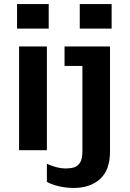

<svg xmlns="http://www.w3.org/2000/svg" viewBox="-20 -740 640 946"><path d="M74 0V-511H211V0ZM64 -599V-720H220V-599ZM344 186Q307 186 271.5 178Q236 170 211 156V67Q228 75 253.5 82.5Q279 90 306 90Q327 90 345 84.5Q363 79 374.5 61Q386 43 386 6V-415H298V-511H522V7Q522 97 473.5 141.5Q425 186 344 186ZM373 -599V-720H530V-599Z"/></svg>

Font: Chivo Mono SemiBold
Style: Regular
Weight: 600
Monospace: yes
Designer: Hector Gatti
Foundry: Omnibus-Type
Version: Version 1.008